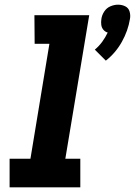

<svg xmlns="http://www.w3.org/2000/svg" viewBox="-20 -800 576 820"><path d="M432 -541Q474 -574 500.5 -621.5Q527 -669 535 -719Q538 -735 533.5 -750.5Q529 -766 515 -773Q501 -780 484 -780Q468 -780 451.5 -773Q435 -766 425 -750.5Q415 -735 413 -719Q411 -706 412.5 -694Q414 -682 421.5 -673Q429 -664 440 -661Q430 -640 416.5 -621.5Q403 -603 385 -588ZM21 0H323V-122H259L361 -735H127L128 -613H191L110 -122H21Z"/></svg>

Font: Iosevka Sparkle Heavy Oblique
Style: Regular
Weight: 900
Italic angle: -9°
Designer: Belleve Invis
Foundry: Belleve Invis
Version: Version 4.5.0; ttfautohint (v1.8.3)